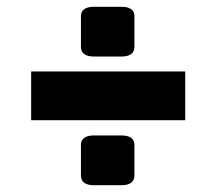

<svg xmlns="http://www.w3.org/2000/svg" viewBox="-20 -595 640 567"><path d="M377 -167V-77Q377 -48 338 -48H258Q219 -48 219 -77V-167Q219 -195 258 -195H338Q377 -195 377 -167ZM377 -547V-457Q377 -428 338 -428H258Q219 -428 219 -457V-547Q219 -575 258 -575H338Q377 -575 377 -547ZM527 -240H72V-384H527Z"/></svg>

Font: Black Han Sans
Style: Regular
Weight: 400
Width: 7
Designer: ZESSTYPE
Foundry: ZESSTYPE
Version: Version 1.00